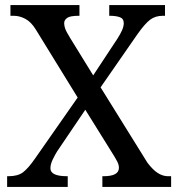

<svg xmlns="http://www.w3.org/2000/svg" viewBox="-20 -734 700 754"><path d="M8 0V-42H14Q50 -42 70.5 -57.5Q91 -73 118 -112L285 -351L120 -619Q102 -648 79.5 -660Q57 -672 34 -672H21V-714H292V-672H289Q255 -672 243.5 -663.5Q232 -655 232 -643Q232 -633 236 -621.5Q240 -610 256 -584L346 -438L441 -582Q452 -599 459 -614.5Q466 -630 466 -643Q466 -661 450.5 -666.5Q435 -672 412 -672H409V-714H628V-672H619Q590 -672 569.5 -656.5Q549 -641 520 -600L375 -391L559 -95Q581 -66 600.5 -54Q620 -42 639 -42H652V0H382V-42H387Q447 -42 447 -75Q447 -86 441 -98.5Q435 -111 414 -144L315 -303L204 -139Q196 -126 187 -107.5Q178 -89 178 -73Q178 -42 243 -42H246V0Z"/></svg>

Font: Noto Serif Khitan Small Script
Style: Regular
Weight: 400
Designer: LIU Zhao, ZHANG Congyu, Kushim JIANG
Foundry: Guyu Beijing Co. Ltd.
Version: Version 1.000; ttfautohint (v1.8.4.7-5d5b)